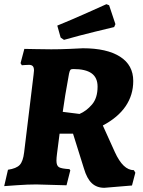

<svg xmlns="http://www.w3.org/2000/svg" viewBox="-25 -879 683 915"><path d="M247 -149Q244 -127 244 -113Q244 -89 256.5 -82Q269 -75 306 -73L310 -67L292 4L148 0Q107 0 58.5 3.5Q10 7 -5 8L13 -70Q53 -76 69 -93Q85 -110 90 -153L135 -523L137 -543Q137 -558 131 -564Q125 -570 113 -570Q102 -570 92 -569Q82 -568 79 -568L73 -578L91 -646Q106 -646 144.5 -645Q183 -644 219 -644Q261 -644 307 -646Q353 -648 370 -649Q484 -649 547 -609Q610 -569 610 -493Q610 -426 573.5 -372.5Q537 -319 465 -281L522 -155Q542 -111 564.5 -89.5Q587 -68 613 -68L620 -56L604 5L472 16Q436 16 412.5 -6Q389 -28 375 -76L323 -242H259ZM440 -466Q440 -509 411.5 -529.5Q383 -550 324 -550Q314 -550 310.5 -546Q307 -542 304 -528Q283 -414 274 -346L354 -336Q387 -350 413.5 -381Q440 -412 440 -466ZM280 -689 264 -700 248 -757Q319 -786 390.5 -818Q462 -850 482 -859L495 -854L525 -764L519 -750Q498 -745 426 -727.5Q354 -710 280 -689Z"/></svg>

Font: Alegreya ExtraBold
Style: Italic
Weight: 800
Italic angle: -7°
Designer: Juan Pablo del Peral
Foundry: Huerta Tipografica
Version: Version 2.007; ttfautohint (v1.6)